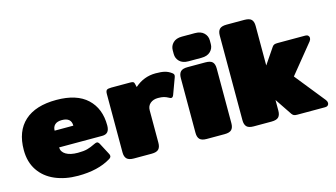

<svg xmlns="http://www.w3.org/2000/svg" viewBox="-80 -953 2168 1240"><g transform="rotate(-15 1004.0 -332.5)"><path d="M15 -236Q15 -362 88.5 -428.5Q162 -495 301 -495Q437 -495 507 -429.5Q577 -364 577 -251Q577 -222 565 -208Q553 -194 528 -194H240Q240 -164 269 -146.5Q298 -129 349 -129Q388 -129 412 -135.5Q436 -142 464 -156Q476 -162 483 -162Q492 -162 500 -148L539 -74Q545 -64 545 -56Q545 -45 531 -37Q446 15 312 15Q226 15 158.5 -14Q91 -43 53 -99.5Q15 -156 15 -236ZM365 -306Q365 -360 302 -360Q271 -360 255.5 -345.5Q240 -331 240 -306Z M627 -57V-447Q627 -467 634.5 -473.5Q642 -480 665 -480H791Q804 -480 810.5 -477.5Q817 -475 819 -466L825 -441Q886 -495 965 -495Q1004 -495 1027 -489Q1050 -483 1070 -468Q1081 -460 1081 -451Q1081 -445 1078 -437L1039 -331Q1033 -315 1023 -315Q1017 -315 1009 -320Q993 -329 978 -333Q963 -337 939 -337Q907 -337 887 -320Q867 -303 867 -274V-57Q867 -28 853.5 -14Q840 0 807 0H688Q655 0 641 -14Q627 -28 627 -57Z M1111 -585V-610Q1111 -639 1131.5 -659.5Q1152 -680 1191 -680H1278Q1317 -680 1338 -659.5Q1359 -639 1359 -610V-585Q1359 -556 1338 -535.5Q1317 -515 1278 -515H1191Q1152 -515 1131.5 -535.5Q1111 -556 1111 -585ZM1115 -57V-423Q1115 -452 1128.5 -466Q1142 -480 1175 -480H1294Q1328 -480 1341.5 -466.5Q1355 -453 1355 -423V-57Q1355 -28 1341.5 -14Q1328 0 1294 0H1175Q1142 0 1128.5 -14Q1115 -28 1115 -57Z M1429 -57V-623Q1429 -652 1442.5 -666Q1456 -680 1489 -680H1608Q1642 -680 1655.5 -666.5Q1669 -653 1669 -623V-359L1741 -465Q1747 -474 1755 -477Q1763 -480 1778 -480H1963Q1975 -480 1981.5 -473.5Q1988 -467 1988 -458Q1988 -448 1980 -437L1823 -244L1984 -43Q1992 -32 1992 -22Q1992 -13 1985.5 -6.5Q1979 0 1967 0H1782Q1766 0 1759 -3Q1752 -6 1745 -15L1669 -128V-57Q1669 -28 1655.5 -14Q1642 0 1608 0H1489Q1456 0 1442.5 -14Q1429 -28 1429 -57Z"/></g></svg>

Font: Mitr
Style: Bold
Weight: 700
Designer: Thanarat Vachiruckul
Foundry: Cadson Demak
Version: Version 1.003